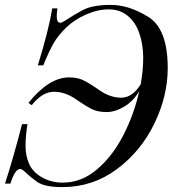

<svg xmlns="http://www.w3.org/2000/svg" viewBox="-28 -742 723 776"><path d="M100.1 -316.9 86.9 -326.2Q169.9 -429.2 251 -429.2Q283.7 -429.2 307.1 -418.5Q330.6 -407.7 373.8 -377.4Q417 -347.2 461.9 -347.2Q506.8 -347.2 540.5 -400.9Q550.8 -456.1 550.8 -508.8Q550.8 -561.5 535.4 -606.7Q520 -651.9 488.3 -678Q456.5 -704.1 411.6 -704.1Q366.7 -704.1 319.6 -683.3Q272.5 -662.6 239.3 -630.4Q206.1 -598.1 187.7 -565.7Q169.4 -533.2 147 -478H125Q168.9 -620.1 183.1 -708H204.1Q201.2 -686 201.2 -677.2Q201.2 -649.9 215.3 -649.9Q222.2 -649.4 243.7 -664.1Q265.1 -678.7 304.9 -700.4Q344.7 -722.2 419.4 -722.2Q494.1 -722.2 572 -673.3Q649.9 -624.5 649.9 -466.8Q649.9 -354 595.7 -242.2Q541.5 -130.4 444.1 -58.1Q346.7 14.2 224.1 14.2Q150.9 14.2 121.1 -7.6Q91.3 -29.3 76.7 -43.9Q62 -58.6 54.2 -59.1Q32.2 -59.1 14.2 0H-7.8Q24.9 -99.6 61 -240.2H83Q75.2 -192.4 75.2 -152.3Q75.2 -112.3 89.8 -79.6Q104.5 -46.4 141.8 -25.1Q179.2 -3.9 226.1 -3.9Q301.3 -3.9 364.3 -57.6Q427.2 -111.3 470.7 -196Q514.2 -280.8 534.7 -373.5Q511.2 -333.5 474.4 -311.3Q437.5 -289.1 403.3 -289.1Q369.1 -289.1 345.9 -299.8Q322.8 -310.5 279.1 -340.8Q235.4 -371.1 189.5 -371.1Q143.6 -371.1 100.1 -316.9Z"/></svg>

Font: PlayfairDisplay-Italic
Style: Italic
Weight: 400
Italic angle: -14°
Designer: Claus Eggers Sørensen
Foundry: Claus Eggers Sørensen
Version: Version 1.002;PS 001.002;hotconv 1.0.70;makeotf.lib2.5.58329